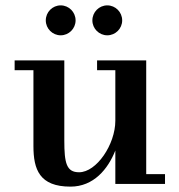

<svg xmlns="http://www.w3.org/2000/svg" viewBox="-20 -685 668 715"><path d="M324 -609C324 -578.5 349 -553.5 379.5 -553.5C410 -553.5 435 -578.5 435 -609C435 -640 410 -665 379.5 -665C349 -665 324 -640 324 -609ZM150.5 -609C150.5 -578.5 175.5 -553.5 206 -553.5C236.5 -553.5 261.5 -578.5 261.5 -609C261.5 -640 236.5 -665 206 -665C175.5 -665 150.5 -640 150.5 -609ZM219.5 -460H34.5V-423.5H104.5V-141C104.5 -54 127 10 242.5 10C328.5 10 382 -55 409.5 -124.5V0H594.5V-36.5H524.5V-460H341.5V-423.5H409.5V-235.5C409.5 -147 339.5 -43.5 274.5 -43.5C227.5 -43.5 219.5 -77.5 219.5 -161.5Z"/></svg>

Font: Bodoni* 06pt Medium
Style: Regular
Weight: 500
Version: Version 2.3